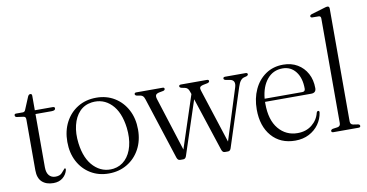

<svg xmlns="http://www.w3.org/2000/svg" viewBox="-72 -922 2148 1123"><g transform="rotate(-10 1002.0 -360.0)"><path d="M59 -403.5 19.5 -409Q9 -411 9 -420.5Q9 -429.5 19 -429.5H59.5Q71 -429.5 75.5 -443L106 -516Q111.5 -527.5 120.5 -527.5Q130.5 -527.5 130.5 -515.5V-429.5H236Q249 -429.5 249 -420.5Q249 -407 226.5 -407H130.5V-91Q130.5 -59 144.5 -42.5Q158.5 -26 182.5 -26Q208 -26 220.8 -39.5Q233.5 -53 242.5 -64Q249.5 -66.5 249 -55Q242.5 -27.5 220.5 -9.2Q198.5 9 164.5 9Q122 9 97.2 -13.8Q72.5 -36.5 72.5 -83.5V-384Q72.5 -392.5 70 -397.2Q67.5 -402 59 -403.5Z M496.5 -439.5Q557 -439.5 604.2 -410.8Q651.5 -382 678.5 -331Q705.5 -280 705.5 -214Q705.5 -148.5 678.2 -98Q651 -47.5 603 -18.8Q555 10 493.5 10Q433 10 386 -18.5Q339 -47 312.2 -97.5Q285.5 -148 285.5 -214Q285.5 -279.5 312.2 -330.5Q339 -381.5 386.5 -410.5Q434 -439.5 496.5 -439.5ZM525 -13Q567 -19 596 -48.8Q625 -78.5 637.2 -126.5Q649.5 -174.5 642.5 -235Q630.5 -331 582.2 -378.2Q534 -425.5 466 -417Q422 -411 393.2 -380.8Q364.5 -350.5 352.8 -302.2Q341 -254 348.5 -194.5Q360.5 -100.5 409.5 -52.5Q458.5 -4.5 525 -13Z M936 4H917Q904 4 898 -12.5L779 -380Q774 -395 768.2 -400Q762.5 -405 753 -407L732 -410.5Q722 -414 722 -420.5Q722 -429.5 733 -429.5H889.5Q900 -429.5 900 -421Q900 -413.5 890 -410.5L866 -406Q848.5 -402.5 844.5 -393.8Q840.5 -385 846 -368.5L946.5 -52.5L1049 -364L1043 -381Q1036.5 -401.5 1019.5 -405.5L997.5 -410Q986.5 -413.5 986.5 -420.5Q986.5 -429.5 998.5 -429.5H1152.5Q1164 -429.5 1164 -420.5Q1164 -413.5 1152.5 -410L1125.5 -404.5Q1109.5 -400.5 1106.5 -393.5Q1103.5 -386.5 1107.5 -374.5L1211.5 -53L1307.5 -357Q1321 -399 1286 -406L1260 -410.5Q1249 -413.5 1249 -420.5Q1249 -429.5 1261 -429.5H1382.5Q1394 -429.5 1394 -420.5Q1394 -414 1383.5 -410L1368 -406Q1356.5 -402.5 1347.8 -391.2Q1339 -380 1331.5 -356.5L1219.5 -11.5Q1214.5 4 1201.5 4H1182Q1170 4 1164 -12.5L1059.5 -331L954 -11Q948.5 4 936 4Z M1768.5 -272Q1768.5 -244 1739 -244H1465Q1465 -238.5 1465 -233Q1465 -136 1509 -83.5Q1553 -31 1622 -31Q1672.5 -31 1707.2 -59Q1742 -87 1752 -129.5Q1755.5 -138 1761.5 -138Q1769.5 -138 1768.5 -127Q1763 -89.5 1740.8 -58.2Q1718.5 -27 1682.8 -8.5Q1647 10 1601 10Q1513 10 1461.2 -49.5Q1409.5 -109 1409.5 -208Q1409.5 -274 1433.8 -326.5Q1458 -379 1502.5 -409.5Q1547 -440 1607 -440Q1655 -440 1691.2 -418.5Q1727.5 -397 1748 -359.2Q1768.5 -321.5 1768.5 -272ZM1599.5 -419Q1543 -419 1507.8 -376.5Q1472.5 -334 1466 -262.5H1689.5Q1707 -262.5 1707 -279.5Q1707 -343.5 1677.5 -381.2Q1648 -419 1599.5 -419Z M1932.5 -715.5V-45.5Q1932.5 -27 1950 -24L1979 -19.5Q1989 -17 1989 -9Q1989 0 1977.5 0H1828Q1816.5 0 1816.5 -9Q1816.5 -16.5 1828 -20L1856.5 -24Q1874 -27 1874 -45.5V-667Q1874 -681 1862.5 -682L1822 -682.5Q1812.5 -683.5 1812.5 -691Q1812.5 -698.5 1824 -702L1900.5 -725Q1914 -729.5 1920.5 -729.5Q1932.5 -729.5 1932.5 -715.5Z"/></g></svg>

Font: Fraunces 144pt Soft Light
Style: Regular
Weight: 300
Version: Version 1.000;[0bf87f6ff]